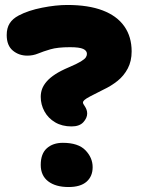

<svg xmlns="http://www.w3.org/2000/svg" viewBox="-20 -740 581 773"><path d="M268 -231Q230 -231 202 -247.5Q174 -264 159 -291.5Q144 -319 144 -350Q144 -367 149.5 -382Q155 -397 168 -412Q181 -427 202.5 -441Q224 -455 257 -469Q290 -483 305.5 -492.5Q321 -502 325.5 -509Q330 -516 330 -523Q330 -536 315 -543Q300 -550 262 -550Q212 -550 183 -541.5Q154 -533 133.5 -524.5Q113 -516 90 -516Q56 -516 31.5 -536.5Q7 -557 7 -599Q7 -627 19 -646Q31 -665 56 -678Q94 -698 149.5 -709Q205 -720 251 -720Q336 -720 393.5 -698Q451 -676 480.5 -634Q510 -592 510 -533Q510 -494 494.5 -464.5Q479 -435 453.5 -414.5Q428 -394 396 -379Q362 -362 344 -352.5Q326 -343 320 -337.5Q314 -332 314 -327Q314 -324 316.5 -320Q319 -316 322.5 -310.5Q326 -305 328.5 -298Q331 -291 331 -283Q331 -265 315.5 -248Q300 -231 268 -231ZM256 13Q204 13 174 -10Q144 -33 144 -76Q144 -121 168.5 -143Q193 -165 233 -165Q295 -165 324 -135Q353 -105 353 -67Q353 -30 328.5 -8.5Q304 13 256 13Z"/></svg>

Font: Shantell Sans ExtraBold
Style: Regular
Weight: 800
Designer: Stephen Nixon, Anya Danilova, Shantell Martin
Foundry: Arrow Type
Version: Version 1.011;[c5ecc13dd]